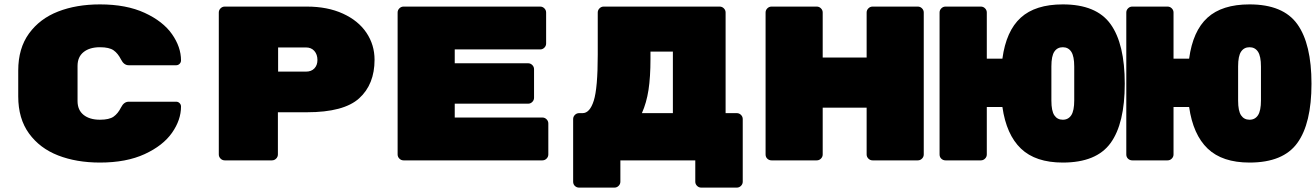

<svg xmlns="http://www.w3.org/2000/svg" viewBox="-20 -730 5990 874"><path d="M435 -185Q477 -185 497 -199Q517 -213 531 -241Q544 -267 566 -267H782Q791 -267 797.5 -260.5Q804 -254 804 -245Q804 -184 763 -125.5Q722 -67 638.5 -28.5Q555 10 435 10Q328 10 244.5 -22.5Q161 -55 112 -122.5Q63 -190 63 -291V-409Q63 -510 112 -577.5Q161 -645 244.5 -677.5Q328 -710 435 -710Q555 -710 638.5 -671.5Q722 -633 763 -574.5Q804 -516 804 -455Q804 -446 797.5 -439.5Q791 -433 782 -433H566Q544 -433 531 -459Q517 -487 497 -501Q477 -515 435 -515Q388 -515 360.5 -493Q333 -471 333 -430V-270Q333 -229 360.5 -207Q388 -185 435 -185Z M1685 -458Q1685 -346 1615 -282.5Q1545 -219 1377 -219H1245V-27Q1245 -16 1237 -8Q1229 0 1218 0H1003Q992 0 984 -8Q976 -16 976 -27V-673Q976 -684 984 -692Q992 -700 1003 -700H1377Q1471 -700 1541 -668Q1611 -636 1648 -581Q1685 -526 1685 -458ZM1373 -404Q1397 -404 1411 -418.5Q1425 -433 1425 -457Q1425 -482 1411 -498Q1397 -514 1373 -514H1246V-404Z M2476 -168V-27Q2476 -16 2468 -8Q2460 0 2449 0H1817Q1806 0 1798 -8Q1790 -16 1790 -27V-673Q1790 -684 1798 -692Q1806 -700 1817 -700H2439Q2450 -700 2458 -692Q2466 -684 2466 -673V-532Q2466 -521 2458 -513Q2450 -505 2439 -505H2050V-442H2384Q2395 -442 2403 -434Q2411 -426 2411 -415V-285Q2411 -274 2403 -266Q2395 -258 2384 -258H2050V-195H2449Q2460 -195 2468 -187Q2476 -179 2476 -168Z M3283 -673V-215H3334Q3345 -215 3353 -207Q3361 -199 3361 -188V97Q3361 108 3353 116Q3345 124 3334 124H3172Q3161 124 3153 116Q3145 108 3145 97V0H2804V97Q2804 108 2796 116Q2788 124 2777 124H2616Q2605 124 2597 116.5Q2589 109 2589 97V-188Q2589 -199 2597 -207Q2605 -215 2616 -215H2632Q2665 -215 2683 -272Q2701 -329 2701 -481V-673Q2701 -684 2709 -692Q2717 -700 2728 -700H3256Q3267 -700 3275 -692Q3283 -684 3283 -673ZM2941 -461Q2941 -379 2932 -320.5Q2923 -262 2902 -215H3043V-495H2941Z M4185 -673V-27Q4185 -16 4177 -8Q4169 0 4158 0H3952Q3941 0 3933 -8Q3925 -16 3925 -27V-240H3725V-27Q3725 -16 3717 -8Q3709 0 3698 0H3492Q3481 0 3473 -7.5Q3465 -15 3465 -27V-673Q3465 -684 3473 -692Q3481 -700 3492 -700H3698Q3709 -700 3717 -692Q3725 -684 3725 -673V-468H3925V-673Q3925 -684 3933 -692Q3941 -700 3952 -700H4158Q4169 -700 4177 -692Q4185 -684 4185 -673Z M4543 -463Q4560 -589 4626.5 -649.5Q4693 -710 4818 -710Q4971 -710 5035.5 -620Q5100 -530 5100 -349Q5100 -168 5035.5 -79Q4971 10 4818 10Q4694 10 4627.5 -53.5Q4561 -117 4543 -243H4472V-27Q4472 -16 4464 -8Q4456 0 4445 0H4284Q4273 0 4265 -7.5Q4257 -15 4257 -27V-673Q4257 -684 4265 -692Q4273 -700 4284 -700H4445Q4456 -700 4464 -692Q4472 -684 4472 -673V-463ZM4818 -185Q4843 -185 4856.5 -205.5Q4870 -226 4870 -273V-427Q4870 -474 4856.5 -494.5Q4843 -515 4818 -515Q4793 -515 4779.5 -495Q4766 -475 4766 -428V-272Q4766 -225 4779.5 -205Q4793 -185 4818 -185Z M5393 -463Q5410 -589 5476.5 -649.5Q5543 -710 5668 -710Q5821 -710 5885.5 -620Q5950 -530 5950 -349Q5950 -168 5885.5 -79Q5821 10 5668 10Q5544 10 5477.5 -53.5Q5411 -117 5393 -243H5322V-27Q5322 -16 5314 -8Q5306 0 5295 0H5134Q5123 0 5115 -7.5Q5107 -15 5107 -27V-673Q5107 -684 5115 -692Q5123 -700 5134 -700H5295Q5306 -700 5314 -692Q5322 -684 5322 -673V-463ZM5668 -185Q5693 -185 5706.5 -205.5Q5720 -226 5720 -273V-427Q5720 -474 5706.5 -494.5Q5693 -515 5668 -515Q5643 -515 5629.5 -495Q5616 -475 5616 -428V-272Q5616 -225 5629.5 -205Q5643 -185 5668 -185Z"/></svg>

Font: Rubik Mono One
Style: Regular
Weight: 400
Designer: Hubert and Fischer with Elvire Volk Leonovitch (Cyrillic Expansion: Cyreal)
Foundry: Hubert and Fischer with Elvire Volk Leonovitch
Version: Version 2.000